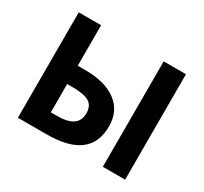

<svg xmlns="http://www.w3.org/2000/svg" viewBox="-145 -920 1196 1126"><g transform="rotate(30 453.0 -357.0)"><path d="M815.9 0H665V-713.9H815.9ZM241.2 -124H280.8Q355.5 -124 390.1 -148.7Q424.8 -173.3 424.8 -223.1Q424.8 -272.9 391.4 -294.4Q357.9 -315.9 273.9 -315.9H241.2ZM578.1 -223.1Q578.1 0 285.2 0H89.8V-713.9H241.2V-439.9H290Q427.2 -439.9 502.7 -383.1Q578.1 -326.2 578.1 -223.1Z"/></g></svg>

Font: NotoSans-Bold
Style: Bold
Weight: 700
Designer: Monotype Design team
Foundry: Monotype Imaging Inc.
Version: Version 1.04